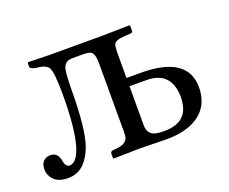

<svg xmlns="http://www.w3.org/2000/svg" viewBox="-81 -557 826 694"><g transform="rotate(-20 331.5 -209.5)"><path d="M557.1 -126Q555.2 -222.7 462.9 -224.1H396V-74.2Q396 -39.1 426.3 -31.7Q439.5 -28.8 459 -28.8Q544.4 -28.8 555.2 -101.1Q557.1 -113.3 557.1 -126ZM235.8 -390.1Q206.1 -390.1 199.7 -361.3Q195.3 -341.3 194.8 -286.1Q194.3 -128.9 170.9 -67.9Q143.1 2.4 92.3 10.7Q83 12.2 74.2 12.2Q23.4 12.2 7.8 -25.9Q3.9 -36.1 3.9 -45.9Q3.9 -78.6 29.8 -86.4Q35.6 -87.9 41 -87.9Q68.8 -87.9 75.2 -56.2Q75.7 -52.7 76.2 -49.8Q81.1 -29.8 94.2 -28.8Q121.1 -28.8 137.2 -75.7Q137.7 -77.1 138.2 -78.1Q159.2 -142.6 159.2 -278.8Q159.2 -366.7 147.5 -384.3Q135.7 -399.9 100.1 -401.9Q80.6 -406.2 79.1 -413.1V-429.2L82 -431.2Q83.5 -431.2 164.1 -429.2H358.9L470.2 -431.2L473.1 -429.2V-409.2Q473.1 -403.3 467.3 -402.3Q465.8 -402.3 464.8 -401.9L437 -399.9Q404.3 -397.5 399.4 -384.3Q396.5 -375 396 -353V-255.9H454.1Q629.9 -254.4 630.9 -136.2Q630.9 -43.9 543.5 -11.2Q505.9 2 458 2Q438.5 2 407.7 1Q376 0 356.9 0L252.9 2L251 0V-19Q252.9 -25.9 258.8 -26.9L277.8 -28.8Q314.9 -32.7 319.8 -58.6Q320.8 -65.9 320.8 -74.2V-341.8Q320.8 -377.9 306.2 -385.7Q296.4 -389.6 280.8 -390.1Z"/></g></svg>

Font: Linux Libertine Display O
Style: Regular
Weight: 400
Designer: Philipp H. Poll
Foundry: Philipp H. Poll
Version: Version 5.0.9